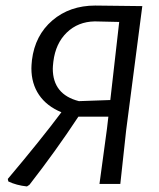

<svg xmlns="http://www.w3.org/2000/svg" viewBox="-20 -662 573 691"><path d="M492 -639 434 -193 413 0H338L365 -199L370 -242H262Q181 -119 86 3L77 9Q39 5 10 -9L8 -18Q127 -159 201 -258Q148 -280 120.5 -320.5Q93 -361 93 -416Q93 -426 95 -446Q106 -535 168.5 -588.5Q231 -642 323 -642L493 -640ZM377 -302 409 -583 321 -585Q261 -584 220.5 -545Q180 -506 172 -440Q170 -422 170 -415Q170 -322 264 -298Z"/></svg>

Font: Alegreya Sans SC
Style: Italic
Weight: 400
Italic angle: -7°
Designer: Juan Pablo del Peral
Foundry: Huerta Tipografica
Version: Version 2.008; ttfautohint (v1.6)